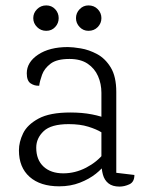

<svg xmlns="http://www.w3.org/2000/svg" viewBox="-20 -674 537 710"><path d="M231 -500Q249 -500 279 -495Q309 -490 339 -474Q369 -458 389.5 -424.5Q410 -391 410 -334V-35L477 -27Q477 -1 458.5 7.5Q440 16 422 16Q396 16 381 4Q366 -8 360.5 -28.5Q355 -49 355 -75V-331Q355 -364 342.5 -392.5Q330 -421 304 -438.5Q278 -456 237 -456Q190 -456 167 -438.5Q144 -421 135.5 -397.5Q127 -374 125 -357Q108 -356 93.5 -365.5Q79 -375 79 -403Q79 -444 121 -472Q163 -500 231 -500ZM240 -258Q284 -258 320 -251Q356 -244 379 -233V-165Q374 -173 355.5 -184.5Q337 -196 306.5 -205.5Q276 -215 234 -215Q169 -215 141.5 -189Q114 -163 114 -128Q114 -83 141 -58Q168 -33 214 -33Q258 -33 298.5 -54Q339 -75 365 -108L370 -69Q359 -51 334.5 -31.5Q310 -12 275.5 1.5Q241 15 199 15Q129 15 89.5 -20Q50 -55 50 -118Q50 -149 65.5 -181Q81 -213 122.5 -235.5Q164 -258 240 -258ZM151 -560Q131 -560 117 -574Q103 -588 103 -607Q103 -626 117 -640Q131 -654 151 -654Q171 -654 184 -640Q197 -626 197 -607Q197 -588 184 -574Q171 -560 151 -560ZM307 -560Q288 -560 274.5 -574Q261 -588 261 -607Q261 -626 274.5 -640Q288 -654 307 -654Q328 -654 341.5 -640Q355 -626 355 -607Q355 -588 341.5 -574Q328 -560 307 -560Z"/></svg>

Font: Karma Variable Light
Style: Regular
Weight: 300
Designer: Joana Correia
Foundry: Indian Type Foundry
Version: Version 3.000